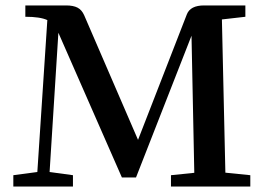

<svg xmlns="http://www.w3.org/2000/svg" viewBox="-20 -683 965 703"><path d="M28.8 0V-41.5L116.7 -53.2L153.3 -609.4Q127.4 -621.6 72.8 -621.6V-663.1H221.7Q248.5 -663.1 263.9 -655Q279.3 -647 288.1 -627.4L485.4 -170.9L664.1 -630.4Q676.8 -663.1 727.5 -663.1H878.4V-621.6L792.5 -611.8L805.2 -50.8L896.5 -41.5V0H606V-41.5L691.4 -50.3L681.2 -552.2L478 -33.2H426.3L193.8 -563V-563.5L161.6 -53.2L247.1 -41.5V0Z"/></svg>

Font: Elstob 6pt Medium
Style: Regular
Weight: 500
Designer: Peter S. Baker
Version: Version 1.015